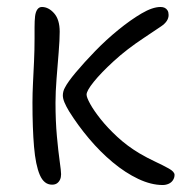

<svg xmlns="http://www.w3.org/2000/svg" viewBox="-20 -519 539 550"><path d="M446 11Q413 11 376 -6.5Q339 -24 303 -54Q267 -84 235 -122Q203 -160 178 -200Q169 -215 164.5 -226Q160 -237 160 -246Q160 -251 161.5 -257Q163 -263 166 -268Q174 -284 197.5 -312Q221 -340 252.5 -372.5Q284 -405 319 -433.5Q354 -462 385.5 -480.5Q417 -499 440 -499Q447 -499 452 -496.5Q457 -494 460 -489Q463 -484 463 -476Q463 -458 441.5 -443.5Q420 -429 393 -411Q343 -378 306 -344Q269 -310 248.5 -284.5Q228 -259 228 -248Q228 -240 238.5 -221Q249 -202 268.5 -177.5Q288 -153 316 -127Q344 -101 379 -80Q401 -67 424.5 -56Q448 -45 464 -36Q480 -27 480 -18Q480 -10 475.5 -3Q471 4 463 7.5Q455 11 446 11ZM129 10Q106 10 94 -18Q82 -46 77.5 -98.5Q73 -151 73 -225Q73 -251 74.5 -281Q76 -311 77.5 -343.5Q79 -376 79 -409Q79 -417 79 -424.5Q79 -432 79 -441Q79 -460 80.5 -472.5Q82 -485 87 -492Q92 -499 100 -499Q119 -499 135 -481Q151 -463 151 -428Q151 -405 148 -368.5Q145 -332 142 -293.5Q139 -255 139 -225Q139 -172 143 -128.5Q147 -85 151 -57Q155 -29 155 -20Q155 -11 152 -4.5Q149 2 143.5 6Q138 10 129 10Z"/></svg>

Font: Shantell Sans Light
Style: Regular
Weight: 300
Designer: Stephen Nixon, Anya Danilova, Shantell Martin
Foundry: Arrow Type
Version: Version 1.011;[c5ecc13dd]